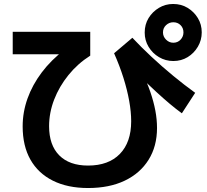

<svg xmlns="http://www.w3.org/2000/svg" viewBox="-20 -875 1040 966"><path d="M423 71Q320 71 246 34Q172 -3 133 -72Q94 -141 94 -239Q94 -311 118.5 -379.5Q143 -448 190 -510.5Q237 -573 305 -625L327 -602H44V-715H434V-595Q371 -555 324.5 -497.5Q278 -440 252.5 -374Q227 -308 227 -240Q227 -145 278 -93.5Q329 -42 423 -42Q526 -42 583 -100.5Q640 -159 640 -265Q640 -312 630 -367.5Q620 -423 601 -483.5Q582 -544 554 -607L646 -685Q690 -638 742.5 -589Q795 -540 851.5 -493.5Q908 -447 962 -408L895 -305Q866 -326 835 -352Q804 -378 766.5 -412.5Q729 -447 682 -493L693 -515Q719 -463 736 -413.5Q753 -364 761.5 -319Q770 -274 770 -231Q770 -139 727.5 -71Q685 -3 607.5 34Q530 71 423 71ZM852 -568Q813 -568 780 -587.5Q747 -607 727.5 -639.5Q708 -672 708 -711Q708 -752 727.5 -784Q747 -816 779.5 -835.5Q812 -855 851 -855Q892 -855 924 -835.5Q956 -816 975.5 -784Q995 -752 995 -712Q995 -673 975.5 -640Q956 -607 924 -587.5Q892 -568 852 -568ZM852 -660Q874 -660 888.5 -675.5Q903 -691 903 -712Q903 -734 888.5 -748.5Q874 -763 852 -763Q831 -763 815.5 -748.5Q800 -734 800 -712Q800 -691 815.5 -675.5Q831 -660 852 -660Z"/></svg>

Font: M PLUS 1
Style: Bold
Weight: 700
Designer: Coji Morishita
Foundry: UNDERFOREST DESIGN
Version: Version 1.001